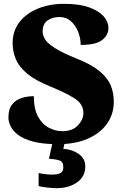

<svg xmlns="http://www.w3.org/2000/svg" viewBox="-20 -744 645 1004"><path d="M284 10Q203 10 152 -4Q101 -18 73 -40Q45 -62 34.5 -86Q24 -110 24 -129Q24 -174 43.5 -198Q63 -222 93 -231.5Q123 -241 157 -241Q157 -173 179.5 -133Q202 -93 236.5 -75.5Q271 -58 306 -58Q359 -58 387.5 -88.5Q416 -119 416 -153Q416 -201 368.5 -230.5Q321 -260 240 -293Q164 -324 122 -359Q80 -394 63 -434Q46 -474 46 -518Q46 -582 81.5 -628Q117 -674 178 -699Q239 -724 315 -724Q396 -724 447.5 -705Q499 -686 523 -657.5Q547 -629 547 -598Q547 -561 514.5 -535Q482 -509 402 -509Q402 -543 389 -576.5Q376 -610 351.5 -632.5Q327 -655 291 -655Q254 -655 228.5 -637Q203 -619 203 -579Q203 -559 216 -538Q229 -517 267.5 -492.5Q306 -468 380 -438Q456 -408 498.5 -373.5Q541 -339 558 -299.5Q575 -260 575 -212Q575 -147 539.5 -97Q504 -47 438.5 -18.5Q373 10 284 10ZM276 240Q260 240 230 237Q200 234 182 229V161Q220 169 250 169Q279 169 295 162Q311 155 311 130Q311 101 289.5 94.5Q268 88 236 86L257 -9H321L311 34Q360 38 393 62Q426 86 426 126Q426 179 383 209.5Q340 240 276 240Z"/></svg>

Font: Noto Serif Sinhala Black
Style: Regular
Weight: 900
Designer: Jelle Bosma - Monotype Design Team
Foundry: Monotype Imaging Inc.
Version: Version 2.007; ttfautohint (v1.8.4.7-5d5b)